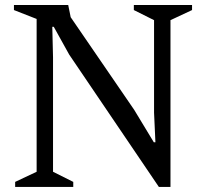

<svg xmlns="http://www.w3.org/2000/svg" viewBox="-20 -740 815 760"><path d="M654.8 -660.2V0H608.9L253.9 -523.9L192.9 -633.8H187L189.9 -513.2V-60.1L270 -20V0H40V-20L125 -60.1V-665L35.2 -700.2V-720.2H250L259.8 -671.9L511.2 -305.2L588.9 -176.8H595.2L589.8 -293.9V-660.2L509.8 -700.2V-720.2H740.2V-700.2Z"/></svg>

Font: Amethysta
Style: Regular
Weight: 400
Designer: Konstantin Vinogradov, Alexei Vanyashin
Foundry: Cyreal (www.cyreal.org)
Version: Version 1.002